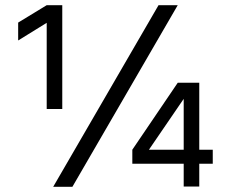

<svg xmlns="http://www.w3.org/2000/svg" viewBox="-20 -720 890 740"><path d="M591 -700H665L259 0H185ZM50 -633 160 -700H220V-300H160V-632L50 -564ZM490 -143 665 -401H748V-143H800V-89H748V-1H688V-89H490ZM688 -143V-339L554 -143Z"/></svg>

Font: PT Root UI Web
Style: Regular
Weight: 400
Designer: Vitaly Kuzmin
Foundry: ParaType Ltd.
Version: Version 1.000W